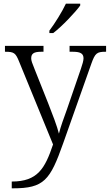

<svg xmlns="http://www.w3.org/2000/svg" viewBox="-20 -786 598 1046"><path d="M249 -619V-606H270C318 -642 392 -721 417 -756V-766H339C318 -721 278 -657 249 -619ZM44 203V240H50C220 240 253 196 324 -5L478 -440C498 -496 508 -504 554 -504H558V-536H359V-504H378C420 -504 435 -493 435 -468C435 -456 429 -435 421 -412L345 -191C327 -141 311 -98 301 -58C292 -96 264 -169 243 -222L169 -408C155 -442 150 -456 150 -468C150 -493 163 -504 204 -504H217V-536H7V-504H10C56 -504 65 -497 83 -453L269 1C225 132 185 203 44 203Z"/></svg>

Font: Noto Serif Light
Style: Regular
Weight: 300
Designer: Monotype Design Team
Foundry: Monotype Imaging Inc.
Version: Version 2.013